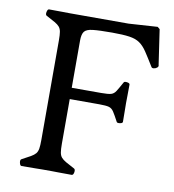

<svg xmlns="http://www.w3.org/2000/svg" viewBox="-85 -844 835 920"><g transform="rotate(10 332.5 -384.0)"><path d="M181 0Q166 0 147.5 0.5Q129 1 81 1Q74 1 71 -13Q68 -27 75 -31Q102 -45 117.5 -54Q133 -63 140.5 -72Q148 -81 150.5 -96Q153 -111 153 -138V-623Q153 -650 150.5 -664.5Q148 -679 140.5 -688Q133 -697 117.5 -706Q102 -715 75 -729Q68 -733 71 -747Q74 -761 81 -761Q129 -761 147.5 -760.5Q166 -760 181 -760H468L608 -769L619 -760L644 -590Q647 -583 640 -577Q633 -571 623.5 -570Q614 -569 611 -576Q586 -617 569 -642.5Q552 -668 532.5 -681.5Q513 -695 482 -699.5Q451 -704 398 -704Q335 -704 304 -700.5Q273 -697 263 -683.5Q253 -670 253 -640V-410H397Q430 -410 444 -414Q458 -418 467.5 -433Q477 -448 494 -479Q497 -484 510 -482Q523 -480 523 -473Q523 -446 522.5 -422Q522 -398 522 -383Q522 -367 522.5 -343Q523 -319 523 -292Q523 -285 510 -283Q497 -281 494 -286Q477 -318 467.5 -332.5Q458 -347 444 -351Q430 -355 397 -355H253V-138Q253 -111 255.5 -96Q258 -81 265.5 -72Q273 -63 288.5 -54Q304 -45 331 -31Q338 -27 335.5 -13Q333 1 325 1Q277 1 258.5 0.5Q240 0 225 0Z"/></g></svg>

Font: Anvers
Style: Regular
Weight: 400
Designer: Ishtar van Looy
Version: Version 1.000